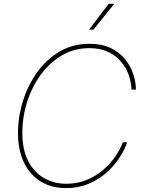

<svg xmlns="http://www.w3.org/2000/svg" viewBox="-20 -964 749 994"><path d="M322.3 9.8Q245.1 9.8 189.2 -25.4Q133.3 -60.5 103.3 -124.5Q73.2 -188.5 73.2 -274.9Q73.2 -359.4 98.9 -441.4Q124.5 -523.4 172.6 -590.3Q220.7 -657.2 289.1 -697.3Q357.4 -737.3 442.9 -737.3Q507.3 -737.3 553 -715.3Q598.6 -693.4 627.4 -657.7Q656.2 -622.1 669.9 -580.6Q683.6 -539.1 683.6 -500H661.1Q659.7 -537.6 646.5 -575.4Q633.3 -613.3 606.7 -644.8Q580.1 -676.3 539.3 -695.6Q498.5 -714.8 442.4 -714.8Q365.7 -714.8 302.2 -678.2Q238.8 -641.6 192.4 -578.9Q146 -516.1 120.8 -437.5Q95.7 -358.9 95.7 -275.4Q95.7 -189.5 125.7 -130.9Q155.8 -72.3 207.3 -42.5Q258.8 -12.7 323.2 -12.7Q379.9 -12.7 427.5 -32Q475.1 -51.3 512.5 -83Q549.8 -114.7 575.9 -152.6Q602.1 -190.4 615.7 -227.5H638.7Q625.5 -189 598.4 -147.5Q571.3 -106 531.2 -70.3Q491.2 -34.7 438.7 -12.5Q386.2 9.8 322.3 9.8ZM440.9 -810.5 542.5 -944.3H571.3L463.9 -810.5Z"/></svg>

Font: Inter 18pt Thin
Style: Italic
Weight: 250
Italic angle: -9.3988°
Version: Version 4.001;git-66647c0bb